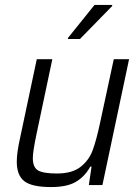

<svg xmlns="http://www.w3.org/2000/svg" viewBox="-20 -750 568 778"><path d="M48 -95Q48 -132 62 -194L129 -510H192L128 -207Q113 -135 113 -110Q113 -72 134 -59.5Q155 -47 211 -47Q272 -47 306 -73.5Q340 -100 355 -140Q370 -180 385 -250L441 -510H503L395 0H340L351 -75H346Q324 -35 288 -13.5Q252 8 187 8Q110 8 79 -15.5Q48 -39 48 -95ZM255 -592 256 -597 363 -730H435L434 -725L304 -592Z"/></svg>

Font: Saira Semi Condensed Light
Style: Italic
Weight: 300
Width: 4
Italic angle: -12°
Designer: Hector Gatti with collaboration of the Omnibus-Type team
Foundry: Omnibus-Type
Version: Version 1.001; ttfautohint (v1.8)